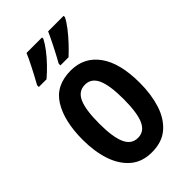

<svg xmlns="http://www.w3.org/2000/svg" viewBox="-234 -846 937 937"><g transform="rotate(-45 234.5 -378.0)"><path d="M431 -272Q431 -193 411 -129.5Q391 -66 347.5 -28Q304 10 233 10Q166 10 122.5 -27.5Q79 -65 58 -128.5Q37 -192 37 -272Q37 -400 84 -476.5Q131 -553 235 -553Q326 -553 378.5 -481Q431 -409 431 -272ZM150 -271Q150 -179 170 -133.5Q190 -88 235 -88Q279 -88 299 -133Q319 -178 319 -272Q319 -366 299 -410.5Q279 -455 235 -455Q190 -455 170 -410.5Q150 -366 150 -271ZM399 -757Q389 -736 367 -707.5Q345 -679 319.5 -652Q294 -625 273 -606H217V-618Q240 -659 261.5 -702Q283 -745 292 -766H399ZM250 -757Q239 -735 218.5 -708Q198 -681 172 -654Q146 -627 121 -606H68V-618Q92 -661 113 -702.5Q134 -744 143 -766H250Z"/></g></svg>

Font: Noto Sans Malayalam ExtraCondensed SemiBold
Style: Regular
Weight: 600
Width: 2
Designer: Jelle Bosma - Monotype Design Team
Foundry: Monotype Imaging Inc.
Version: Version 2.104; ttfautohint (v1.8.4.7-5d5b)